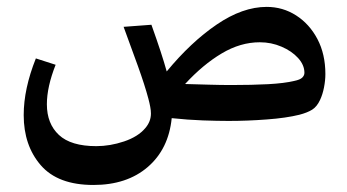

<svg xmlns="http://www.w3.org/2000/svg" viewBox="-20 -338 988 546"><path d="M245.6 188Q144.5 188 95.9 131.8Q47.4 75.7 47.4 -10.7Q47.4 -85.4 82 -171.9L138.2 -153.8Q113.3 -90.8 113.3 -41.5Q113.3 13.7 147.5 45.7Q181.6 77.6 253.9 77.6Q293 77.6 332.8 64.2Q372.6 50.8 393.1 26.4Q409.2 7.8 409.2 -15.1Q409.2 -23.9 407.2 -34.4Q405.3 -44.9 401.9 -57.6Q392.1 -94.7 372.1 -150.4Q352.1 -206.1 331.5 -261.7L410.6 -267.6Q426.3 -223.6 436.5 -192.4Q446.8 -161.1 454.1 -134.8Q522.9 -218.3 596.4 -268.3Q669.9 -318.4 738.3 -318.4Q784.2 -318.4 822 -294.2Q859.9 -270 882.6 -227.1Q905.3 -184.1 905.3 -127.4Q905.3 -109.4 901.4 -89.4Q897.5 -69.3 890.1 -53.7Q881.3 -34.7 867.7 -26.1Q854 -17.6 831.5 -11.7Q793.9 -2.4 738.8 1.7Q683.6 5.9 629.9 5.9Q598.6 5.9 556.6 4.4Q514.6 2.9 468.3 -2Q459.5 85.9 400.1 137Q340.8 188 245.6 188ZM718.8 -217.8Q663.6 -217.8 610.4 -186Q557.1 -154.3 506.3 -99.1Q541.5 -98.1 574.5 -97.2Q607.4 -96.2 638.2 -96.2Q696.3 -96.2 742.4 -98.6Q788.6 -101.1 816.9 -107.9Q833.5 -111.3 839.6 -117.4Q845.7 -123.5 845.7 -130.9Q845.7 -153.3 827.6 -173.1Q809.6 -192.9 780.5 -205.3Q751.5 -217.8 718.8 -217.8Z"/></svg>

Font: Markazi Text SemiBold
Style: Regular
Weight: 600
Designer: Borna Izadpanah (Arabic designer), Fiona Ross (Arabic design director) and Florian Runge (Latin designer)
Foundry: Borna Izadpanah and Florian Runge
Version: Version 1.001; ttfautohint (v1.8.3)